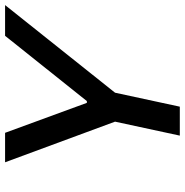

<svg xmlns="http://www.w3.org/2000/svg" viewBox="-6 -722 728 756"><g transform="rotate(-90 358.0 -344.0)"><path d="M202 0 257 -255 97 -688H213L331 -366H338L595 -688H716L371 -255L316 0Z"/></g></svg>

Font: Saira Thin Medium
Style: Italic
Weight: 500
Italic angle: -12°
Version: Version 1.101